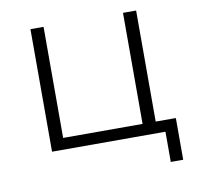

<svg xmlns="http://www.w3.org/2000/svg" viewBox="-75 -600 829 807"><g transform="rotate(-10 340.0 -197.0)"><path d="M643 129H590V0H106V-523H162V-49H501V-523H557V-49H643Z"/></g></svg>

Font: Montserrat-Alt1 Light
Style: Regular
Weight: 300
Designer: Differentunic
Foundry: Differentunic
Version: Version 7.222